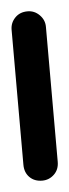

<svg xmlns="http://www.w3.org/2000/svg" viewBox="-38 -394 150 418"><g transform="rotate(-5 37.5 -185.0)"><path d="M0 -38H75V-333H0ZM38 -75Q21 -75 10.5 -64Q0 -53 0 -38Q0 -21 10.5 -10.5Q21 0 38 0Q53 0 64 -10.5Q75 -21 75 -38Q75 -53 64 -64Q53 -75 38 -75ZM38 -370Q21 -370 10.5 -359Q0 -348 0 -333Q0 -316 10.5 -305.5Q21 -295 38 -295Q53 -295 64 -305.5Q75 -316 75 -333Q75 -348 64 -359Q53 -370 38 -370Z"/></g></svg>

Font: Wavefont Medium
Style: Regular
Weight: 500
Version: Version 3.004;gftools[0.9.33]